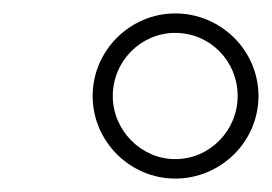

<svg xmlns="http://www.w3.org/2000/svg" viewBox="-20 -764 405 286"><path d="M241 -744C174 -744 118 -689 118 -621C118 -553 174 -498 241 -498C309 -498 365 -553 365 -621C365 -689 309 -744 241 -744ZM148 -621C148 -673 190 -715 241 -715C293 -715 334 -673 334 -621C334 -570 293 -527 241 -527C190 -527 148 -570 148 -621Z"/></svg>

Font: Nacelle UltraLight
Style: Italic
Weight: 200
Italic angle: -12°
Designer: Sora Sagano
Foundry: Sora Sagano
Version: Version 1.000;FEAKit 1.0